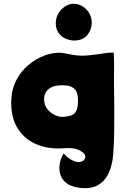

<svg xmlns="http://www.w3.org/2000/svg" viewBox="-20 -859 667 1019"><path d="M467 -740Q467 -702 443.5 -673Q420 -644 373 -644Q351 -644 328 -654Q305 -664 290 -685.5Q275 -707 276 -740Q277 -767 291 -789.5Q305 -812 326.5 -825.5Q348 -839 370 -839Q397 -839 419 -825Q441 -811 454 -788.5Q467 -766 467 -740ZM584 -580Q586 -534 585.5 -491.5Q585 -449 585 -427Q585 -417 585.5 -375.5Q586 -334 586.5 -276.5Q587 -219 586 -157Q585 -95 581 -42Q577 16 556.5 60Q536 104 497 125Q458 146 397 137Q352 130 328.5 109.5Q305 89 298.5 61.5Q292 34 298 5.5Q304 -23 318 -45Q326 -34 341.5 -22Q357 -10 375.5 -3Q394 4 411 -1Q422 -4 428 -12.5Q434 -21 432 -33Q431 -45 404 -60Q377 -75 336 -73Q320 -72 310.5 -71.5Q301 -71 289 -71Q220 -71 162 -98.5Q104 -126 70 -184Q36 -242 40 -332Q43 -390 68 -436.5Q93 -483 132.5 -515.5Q172 -548 216.5 -564.5Q261 -581 303 -579Q308 -579 323 -576Q338 -573 353 -570.5Q368 -568 373 -567Q408 -561 451.5 -565.5Q495 -570 526 -575Q546 -579 565 -579.5Q584 -580 584 -580ZM287 -405Q247 -401 227.5 -375Q208 -349 217 -309Q221 -291 236.5 -274Q252 -257 274 -247Q296 -237 318 -239Q340 -241 357 -246Q374 -251 384 -269Q394 -287 394 -326Q394 -366 378.5 -383.5Q363 -401 338.5 -404.5Q314 -408 287 -405Z"/></svg>

Font: Potta One
Style: Regular
Weight: 400
Designer: 108,108go
Foundry: Font Zone 108
Version: Version 1.000